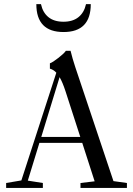

<svg xmlns="http://www.w3.org/2000/svg" viewBox="-20 -927 656 947"><path d="M159.2 -906.7H182.1Q190.9 -865.2 218.8 -842.5Q246.6 -819.8 293 -819.8Q338.9 -819.8 366.9 -842.3Q395 -864.7 404.3 -906.7H427.7Q427.7 -769 293.5 -769Q159.2 -769 159.2 -906.7ZM10.3 0V-24.4L85.4 -37.1L257.8 -568.4Q244.6 -583 226.1 -588.4V-614.7Q240.2 -619.6 268.8 -642.1Q297.4 -664.6 304.7 -676.3H328.1Q337.4 -637.7 351.1 -596.7L539.6 -33.7L606 -24.4V0H377V-24.4L446.8 -32.7L385.7 -222.2H174.3L117.2 -36.1L191.4 -24.4V0ZM303.2 -476.6Q288.6 -521.5 273.9 -546.4L183.6 -251.5H376Z"/></svg>

Font: Elstob 18pt
Style: Regular
Weight: 400
Designer: Peter S. Baker
Version: Version 1.015